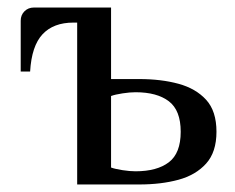

<svg xmlns="http://www.w3.org/2000/svg" viewBox="-20 -490 624 510"><path d="M185 0V-430H175Q122 -430 93 -399Q64 -368 60 -300H35V-435Q35 -450 45 -460Q55 -470 70 -470H275V-280H350Q408 -280 454 -267.5Q500 -255 527.5 -225Q555 -195 555 -140Q555 -86 527.5 -55.5Q500 -25 454 -12.5Q408 0 350 0ZM340 -35Q397 -35 428.5 -59Q460 -83 460 -140Q460 -197 428.5 -221Q397 -245 340 -245Q325 -245 305.5 -242Q286 -239 275 -235V-45Q286 -41 305.5 -38Q325 -35 340 -35Z"/></svg>

Font: El Messiri
Style: Regular
Weight: 400
Designer: Mohamed Gaber
Foundry: Kief Type Foundry
Version: Version 2.020